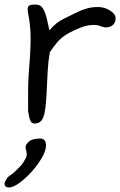

<svg xmlns="http://www.w3.org/2000/svg" viewBox="-65 -535 530 847"><path d="M113 76Q124 76 131 83.5Q138 91 138 107Q138 129 120 160.5Q102 192 75 222Q48 252 20.5 272Q-7 292 -26 292Q-45 292 -45 274Q-45 270 -41 263Q-38 258 -34.5 252Q-31 246 -25 242Q-9 232 5.5 217.5Q20 203 24 199Q32 191 38.5 180.5Q45 170 50 160Q53 154 53 146Q53 137 50.5 128.5Q48 120 48 113Q48 107 51 103Q64 83 82.5 79.5Q101 76 113 76ZM87 10Q76 10 70.5 0Q65 -10 63 -23Q61 -36 59 -45V-124Q59 -184 64.5 -247Q70 -310 70 -370Q70 -399 66.5 -428Q63 -457 59 -477Q58 -482 57.5 -486Q57 -490 57 -494Q57 -507 65 -511Q73 -515 92 -515Q115 -515 126 -495Q137 -475 142.5 -448.5Q148 -422 153 -401Q182 -436 216 -452Q250 -468 273 -480Q295 -491 317.5 -497.5Q340 -504 368 -504Q396 -504 420.5 -488.5Q445 -473 445 -455Q445 -434 432 -424Q419 -414 402 -414Q397 -414 392.5 -415.5Q388 -417 383 -418Q376 -421 367.5 -423Q359 -425 351 -425Q320 -425 291 -413.5Q262 -402 242 -391Q207 -372 187.5 -348.5Q168 -325 155 -305Q148 -267 146 -231Q144 -195 143 -175Q142 -154 141 -131Q140 -108 138 -85Q136 -61 132 -39Q128 -17 118 -3.5Q108 10 87 10Z"/></svg>

Font: Fuzzy Bubbles
Style: Regular
Weight: 400
Designer: Robert E. Leuschke
Foundry: Robert E. Leuschke
Version: Version 1.010; ttfautohint (v1.8.3)